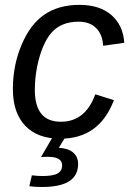

<svg xmlns="http://www.w3.org/2000/svg" viewBox="-20 -558 540 786"><path d="M229 -59.6Q279.3 -59.6 314.5 -87.6Q349.6 -115.7 370.1 -171.9L446.3 -147.9Q386.7 9.8 227.1 9.8Q133.3 9.8 83 -43.5Q32.7 -96.7 32.7 -192.9Q32.7 -291 68.4 -374.5Q103.5 -458.5 161.9 -498.3Q220.2 -538.1 305.2 -538.1Q387.7 -538.1 435.8 -496.6Q483.9 -455.1 488.8 -382.8L402.3 -370.6Q399.4 -418 373 -443.6Q346.7 -469.2 302.2 -469.2Q230.5 -469.2 191.2 -424.6Q151.9 -379.9 132.3 -286.6Q127.4 -262.7 125 -238Q122.6 -213.4 122.6 -189.9Q122.6 -59.6 229 -59.6ZM220.7 46.9Q260.3 49.3 280 66.9Q299.8 84.5 299.8 113.3Q299.8 160.6 262.9 184.1Q226.1 207.5 151.9 207.5Q139.6 207.5 126.7 206.8Q113.8 206.1 100.1 204.1L110.4 159.7Q133.8 162.6 153.3 162.6Q197.8 162.6 216.1 151.9Q234.4 141.1 234.4 119.1Q234.4 84 176.3 84Q165.5 84 158.4 84.2Q151.4 84.5 147.9 85L197.3 0H249.5Z"/></svg>

Font: Arimo
Style: Italic
Weight: 400
Italic angle: -12°
Designer: Steve Matteson
Foundry: Monotype Imaging Inc.
Version: Version 1.33